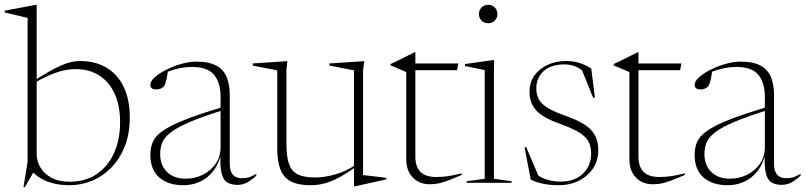

<svg xmlns="http://www.w3.org/2000/svg" viewBox="-38 -755 3327 793"><path d="M83.5 -60 110 -60.5 64.5 18 59 17.5 76 -86.5V-681Q69.5 -682.5 54.5 -686.2Q39.5 -690 20.2 -694.5Q1 -699 -18.5 -703.5V-711L109.5 -735H113.5V-680.5V-117Q113.5 -89.5 128.5 -63.8Q143.5 -38 174 -21.2Q204.5 -4.5 250 -4.5Q315 -4.5 361.5 -36Q408 -67.5 433 -123Q458 -178.5 458 -250.5Q458 -319.5 435.2 -368.5Q412.5 -417.5 371.5 -443.5Q330.5 -469.5 275.5 -469.5Q249.5 -469.5 223.8 -463.8Q198 -458 165.2 -443.8Q132.5 -429.5 85.5 -402.5L81 -407.5Q125.5 -437 157.8 -455.5Q190 -474 213.5 -484.2Q237 -494.5 255.8 -498.8Q274.5 -503 291.5 -503Q356 -503 402.2 -475.2Q448.5 -447.5 473.2 -395.5Q498 -343.5 498 -270.5Q498 -203 477.5 -151Q457 -99 422 -63Q387 -27 342.5 -8.5Q298 10 249 10Q214.5 10 183.2 2.5Q152 -5 126.8 -20.5Q101.5 -36 83.5 -60Z M891 -315.5V-302.5Q799.5 -274 745.8 -251Q692 -228 665.8 -207Q639.5 -186 631.5 -164.8Q623.5 -143.5 623.5 -119Q623.5 -72.5 651.8 -44.8Q680 -17 729 -17Q767.5 -17 800.2 -33.5Q833 -50 853 -79.2Q873 -108.5 873 -146V-355.5Q873 -413 846.2 -445.8Q819.5 -478.5 755.5 -478.5Q725 -478.5 693.5 -470.8Q662 -463 624.5 -446.5L656 -464Q653.5 -447 650.8 -433.2Q648 -419.5 644.8 -410.2Q641.5 -401 637.5 -397Q632.5 -391.5 624 -388.5Q615.5 -385.5 607 -385.5Q595.5 -385.5 589.2 -390.5Q583 -395.5 583 -404Q583 -420 602.5 -437Q622 -454 651.8 -468.5Q681.5 -483 713.5 -491.8Q745.5 -500.5 771 -500.5Q826 -500.5 856.2 -483.5Q886.5 -466.5 898.8 -435.2Q911 -404 911 -361.5V-79Q911 -55.5 917.8 -42.5Q924.5 -29.5 936 -24.2Q947.5 -19 961 -19Q977 -19 989 -22.2Q1001 -25.5 1020.5 -37V-29.5Q1002 -12 983.5 -1.8Q965 8.5 942.5 8.5Q917 8.5 900.2 -1.8Q883.5 -12 876.8 -41Q870 -70 873 -125.5L877 -127.5Q867 -80.5 844 -50.2Q821 -20 788.8 -5Q756.5 10 719.5 10Q656.5 10 619.8 -22Q583 -54 583 -115.5Q583 -144.5 592.8 -168Q602.5 -191.5 633.2 -213.8Q664 -236 725.8 -260.5Q787.5 -285 891 -315.5Z M1145 -161.5Q1145 -107 1156.2 -76.5Q1167.5 -46 1193.2 -34Q1219 -22 1263.5 -22Q1304 -22 1349.5 -35.5Q1395 -49 1430.5 -74L1432.5 -66.5Q1399 -42.5 1372.5 -27.5Q1346 -12.5 1324.2 -4.5Q1302.5 3.5 1283.2 6.8Q1264 10 1244 10Q1169.5 10 1138.2 -25Q1107 -60 1107 -143V-464.5L1006 -484V-493L1149 -502.5L1145 -467ZM1424 14.5V-65V-464.5L1323 -484V-493L1467 -502.5L1461.5 -467V-32Q1466 -31.5 1478.2 -30Q1490.5 -28.5 1506 -26.8Q1521.5 -25 1535.5 -23.2Q1549.5 -21.5 1557.5 -20.5V-14L1428.5 14.5Z M1677.5 -108Q1677.5 -67 1698.2 -45.5Q1719 -24 1764 -24Q1789.5 -24 1812.8 -27.5Q1836 -31 1869 -39V-32.5Q1829.5 -15.5 1807.5 -7.5Q1785.5 0.5 1770 3.2Q1754.5 6 1735.5 6Q1709.5 6 1687.8 -5.8Q1666 -17.5 1653 -40.5Q1640 -63.5 1640 -97.5V-457.5L1575 -485V-490.5Q1591.5 -498 1601.2 -502.8Q1611 -507.5 1617.8 -511Q1624.5 -514.5 1631.2 -517.8Q1638 -521 1648 -526Q1658 -531 1675 -539.5H1677.5V-475ZM1663.5 -465V-493H1855L1849.5 -465Z M1978.5 -659Q1960.5 -659 1950.2 -670.5Q1940 -682 1940 -697Q1940 -712 1950.2 -723.5Q1960.5 -735 1978.5 -735Q1996 -735 2006.2 -723.5Q2016.5 -712 2016.5 -697Q2016.5 -682 2006.2 -670.5Q1996 -659 1978.5 -659ZM2003 -507 2002 -469V-16.5L2075 -6.5V0H1889.5V-6.5L1964 -16.5V-465.5Q1958.5 -466.5 1945 -469.5Q1931.5 -472.5 1914.8 -475.8Q1898 -479 1882.5 -482V-490.5L1999 -507Z M2299.5 -503Q2329 -503 2353.8 -495.5Q2378.5 -488 2404 -472L2419 -351.5H2411.5L2363.5 -471L2376.5 -455.5Q2357.5 -473 2337.5 -481Q2317.5 -489 2295 -489Q2236.5 -489 2206.8 -460.8Q2177 -432.5 2177 -389.5Q2177 -364 2187.8 -344.5Q2198.5 -325 2225.2 -308.8Q2252 -292.5 2300 -276Q2336 -263 2361.5 -249.2Q2387 -235.5 2402.8 -218.8Q2418.5 -202 2425.8 -181Q2433 -160 2433 -133Q2433 -93 2412.2 -60.8Q2391.5 -28.5 2354.2 -9.2Q2317 10 2268 10Q2235 10 2206.5 4.2Q2178 -1.5 2154 -13L2128.5 -147H2135.5L2190.5 -18L2176 -37Q2186 -28 2201.2 -20.8Q2216.5 -13.5 2235.8 -9.2Q2255 -5 2277.5 -5Q2336 -5 2369.8 -37.8Q2403.5 -70.5 2403.5 -120.5Q2403.5 -143.5 2396.8 -160.8Q2390 -178 2375.2 -192Q2360.5 -206 2336.2 -218Q2312 -230 2276.5 -243Q2229 -259.5 2201 -278.5Q2173 -297.5 2161 -321.2Q2149 -345 2149 -376.5Q2149 -414.5 2169.2 -443Q2189.5 -471.5 2223.8 -487.2Q2258 -503 2299.5 -503Z M2599 -108Q2599 -67 2619.8 -45.5Q2640.5 -24 2685.5 -24Q2711 -24 2734.2 -27.5Q2757.5 -31 2790.5 -39V-32.5Q2751 -15.5 2729 -7.5Q2707 0.5 2691.5 3.2Q2676 6 2657 6Q2631 6 2609.2 -5.8Q2587.5 -17.5 2574.5 -40.5Q2561.5 -63.5 2561.5 -97.5V-457.5L2496.5 -485V-490.5Q2513 -498 2522.8 -502.8Q2532.5 -507.5 2539.2 -511Q2546 -514.5 2552.8 -517.8Q2559.5 -521 2569.5 -526Q2579.5 -531 2596.5 -539.5H2599V-475ZM2585 -465V-493H2776.5L2771 -465Z M3139 -315.5V-302.5Q3047.5 -274 2993.8 -251Q2940 -228 2913.8 -207Q2887.5 -186 2879.5 -164.8Q2871.5 -143.5 2871.5 -119Q2871.5 -72.5 2899.8 -44.8Q2928 -17 2977 -17Q3015.5 -17 3048.2 -33.5Q3081 -50 3101 -79.2Q3121 -108.5 3121 -146V-355.5Q3121 -413 3094.2 -445.8Q3067.5 -478.5 3003.5 -478.5Q2973 -478.5 2941.5 -470.8Q2910 -463 2872.5 -446.5L2904 -464Q2901.5 -447 2898.8 -433.2Q2896 -419.5 2892.8 -410.2Q2889.5 -401 2885.5 -397Q2880.5 -391.5 2872 -388.5Q2863.5 -385.5 2855 -385.5Q2843.5 -385.5 2837.2 -390.5Q2831 -395.5 2831 -404Q2831 -420 2850.5 -437Q2870 -454 2899.8 -468.5Q2929.5 -483 2961.5 -491.8Q2993.5 -500.5 3019 -500.5Q3074 -500.5 3104.2 -483.5Q3134.5 -466.5 3146.8 -435.2Q3159 -404 3159 -361.5V-79Q3159 -55.5 3165.8 -42.5Q3172.5 -29.5 3184 -24.2Q3195.5 -19 3209 -19Q3225 -19 3237 -22.2Q3249 -25.5 3268.5 -37V-29.5Q3250 -12 3231.5 -1.8Q3213 8.5 3190.5 8.5Q3165 8.5 3148.2 -1.8Q3131.5 -12 3124.8 -41Q3118 -70 3121 -125.5L3125 -127.5Q3115 -80.5 3092 -50.2Q3069 -20 3036.8 -5Q3004.5 10 2967.5 10Q2904.5 10 2867.8 -22Q2831 -54 2831 -115.5Q2831 -144.5 2840.8 -168Q2850.5 -191.5 2881.2 -213.8Q2912 -236 2973.8 -260.5Q3035.5 -285 3139 -315.5Z"/></svg>

Font: Newsreader 60pt ExtraLight
Style: Regular
Weight: 250
Designer: Hugues Gentile
Foundry: Production Type
Version: Version 1.003